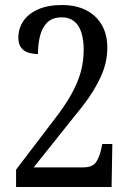

<svg xmlns="http://www.w3.org/2000/svg" viewBox="-20 -744 517 764"><path d="M44 0V-69L191 -262Q238 -322 264 -369Q290 -416 301.5 -458Q313 -500 313 -546Q313 -585 304 -614Q295 -643 275.5 -659Q256 -675 227 -675Q188 -675 167.5 -654Q147 -633 139 -600Q131 -567 131 -529Q111 -529 93 -534.5Q75 -540 64 -554.5Q53 -569 53 -594Q53 -630 72.5 -659.5Q92 -689 131 -706.5Q170 -724 227 -724Q283 -724 323.5 -703Q364 -682 385.5 -644Q407 -606 407 -555Q407 -524 400.5 -495.5Q394 -467 381 -438.5Q368 -410 350.5 -381.5Q333 -353 310 -323.5Q287 -294 260 -261L114 -78H311Q348 -78 362 -98.5Q376 -119 383 -152L387 -171H427L424 0Z"/></svg>

Font: Noto Serif Khmer Condensed
Style: Regular
Weight: 400
Width: 3
Designer: Danh Hong and the Monotype Design Team
Foundry: Monotype Imaging Inc.
Version: Version 2.004